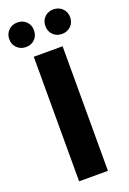

<svg xmlns="http://www.w3.org/2000/svg" viewBox="-176 -957 680 1014"><g transform="rotate(-20 164.0 -450.0)"><path d="M83 -700H245V0H83ZM-7 -831Q-7 -861 13 -880.5Q33 -900 63 -900Q93 -900 112.5 -880.5Q132 -861 132 -831Q132 -801 112.5 -781.5Q93 -762 63 -762Q33 -762 13 -781.5Q-7 -801 -7 -831ZM196 -831Q196 -861 215.5 -880.5Q235 -900 265 -900Q295 -900 315 -880.5Q335 -861 335 -831Q335 -801 315 -781.5Q295 -762 265 -762Q235 -762 215.5 -781.5Q196 -801 196 -831Z"/></g></svg>

Font: Montserrat-Bold
Style: Bold
Weight: 700
Version: Version 7.200